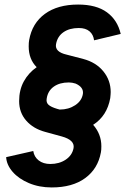

<svg xmlns="http://www.w3.org/2000/svg" viewBox="-20 -732 550 843"><path d="M7 -42 126 -69Q130 -43 150 -27.5Q170 -12 201 -12Q240 -12 268.5 -31Q297 -50 303 -82Q309 -117 251 -133L178 -153Q126 -167 95 -202.5Q64 -238 64 -288Q64 -337 84.5 -374.5Q105 -412 141 -437Q106 -472 106 -528Q106 -546 108 -556Q121 -630 177 -671Q233 -712 323 -712Q403 -712 449.5 -678Q496 -644 510 -583L393 -555Q390 -580 373 -594.5Q356 -609 326 -609Q285 -609 258.5 -590.5Q232 -572 226 -538Q220 -504 273 -492L346 -473Q402 -458 434 -418.5Q466 -379 466 -328Q466 -319 464 -301Q450 -223 389 -184Q425 -143 425 -90Q425 -72 423 -63Q410 9 354 50Q298 91 207 91Q152 91 107 72Q62 53 35.5 22.5Q9 -8 7 -42ZM231 -254 242 -251H243Q281 -251 310 -270Q339 -289 344 -320Q348 -349 312 -365Q297 -370 282 -370Q242 -370 216 -351.5Q190 -333 185 -299Q182 -282 193 -272Q204 -262 231 -254Z"/></svg>

Font: Oak Sans ExtraBold
Style: Italic
Weight: 800
Italic angle: -9.49998°
Foundry: Erik Kennedy, Walven
Version: Version 1.000